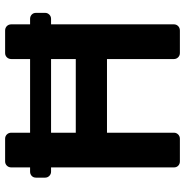

<svg xmlns="http://www.w3.org/2000/svg" viewBox="-6 -734 740 769"><g transform="rotate(-90 364.5 -350.0)"><path d="M102 0Q92 0 85 -6.5Q78 -13 78 -24V-516H61Q51 -516 44 -523Q37 -530 37 -540V-576Q37 -587 44 -593.5Q51 -600 61 -600H78V-675Q78 -686 85 -693Q92 -700 102 -700H193Q203 -700 210 -693Q217 -686 217 -675V-600H512V-675Q512 -686 519 -693Q526 -700 536 -700H626Q637 -700 644 -693Q651 -686 651 -675V-600H673Q683 -600 690 -593.5Q697 -587 697 -576V-540Q697 -530 690 -523Q683 -516 673 -516H651V-24Q651 -14 644 -7Q637 0 626 0H536Q526 0 519 -7Q512 -14 512 -24V-292H217V-24Q217 -14 210 -7Q203 0 193 0ZM217 -417H512V-516H217Z"/></g></svg>

Font: Rubik Medium
Style: Regular
Weight: 500
Designer: Hubert and Fischer
Foundry: Hubert and Fischer
Version: Version 2.300; ttfautohint (v1.8.4.7-5d5b);gftools[0.9.30]